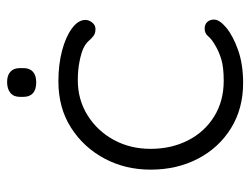

<svg xmlns="http://www.w3.org/2000/svg" viewBox="-104 -608 721 554"><g transform="rotate(-90 257.0 -330.5)"><path d="M300 -523Q348 -523 388 -512.5Q428 -502 452.5 -484Q477 -466 477 -445Q477 -435 469.5 -425.5Q462 -416 451 -416Q438 -416 430.5 -422Q423 -428 416 -436Q409 -444 395 -451Q382 -457 357.5 -462Q333 -467 303 -467Q247 -467 202 -439Q157 -411 131 -363.5Q105 -316 105 -257Q105 -197 129.5 -149Q154 -101 198.5 -73.5Q243 -46 301 -46Q341 -46 363.5 -53Q386 -60 401 -69Q421 -80 429.5 -90.5Q438 -101 452 -101Q464 -101 471 -93.5Q478 -86 478 -74Q478 -58 454.5 -38.5Q431 -19 390 -4.5Q349 10 295 10Q221 10 164.5 -25Q108 -60 76.5 -120.5Q45 -181 45 -257Q45 -330 77 -390Q109 -450 166 -486.5Q223 -523 300 -523ZM297 -587Q276 -587 265.5 -596.5Q255 -606 255 -624V-634Q255 -652 266.5 -661.5Q278 -671 298 -671Q317 -671 327.5 -661.5Q338 -652 338 -634V-624Q338 -606 327.5 -596.5Q317 -587 297 -587Z"/></g></svg>

Font: Quicksand Light
Style: Regular
Weight: 400
Version: Version 3.004